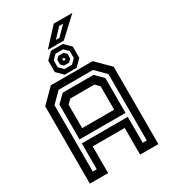

<svg xmlns="http://www.w3.org/2000/svg" viewBox="-246 -1166 1136 1284"><g transform="rotate(-30 322.0 -524.0)"><path d="M57.5 0V-597L160.5 -700H483.5L586.5 -597V0H445.5V-206H198.5V0ZM115 -60H145.5V-260H500.5V-60H531.5V-572.5L455.5 -648H190.5L115 -572.5ZM198.5 -347H445.5V-528L415 -558.5H229L198.5 -528ZM145.5 -290.5V-559.5L204.5 -617.5H442L500.5 -559.5V-290.5ZM276.5 -715 227.5 -763.5V-850.5L276.5 -899.5H368L417 -850.5V-763.5L368 -715ZM293.5 -748.5H351.5L384.5 -781V-835L351.5 -867.5H293.5L260.5 -835V-781ZM302.5 -770 283 -790V-826.5L302.5 -845.5H342.5L362 -826.5V-790L342.5 -770ZM318 -798.5H326.5L331 -803.5V-811L326.5 -815.5H318L313.5 -811V-803.5ZM261.5 -915.5 383.5 -1047.5H527L385 -915.5ZM341.5 -946H368.5L438 -1016H407.5Z"/></g></svg>

Font: Tourney SemiBold
Style: Regular
Weight: 600
Version: Version 1.015